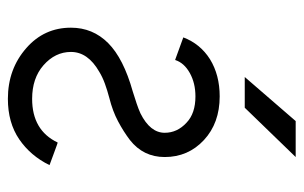

<svg xmlns="http://www.w3.org/2000/svg" viewBox="-158 -582 752 475"><g transform="rotate(90 217.5 -344.0)"><path d="M72 -422Q93 -414 105 -410Q117 -406 121.5 -404Q126 -402 127 -402Q128 -402 128 -402Q135 -424 160 -438Q185 -452 218 -452Q260 -452 283 -430Q308 -407 308 -376Q308 -340 260 -316Q249 -311 235.5 -306.5Q222 -302 206 -297Q124 -274 86 -236Q48 -198 48 -144Q48 -78 98 -34Q150 12 224 12Q283 12 324 -16Q365 -44 388 -91Q367 -99 355.5 -103Q344 -107 339 -109Q334 -111 333 -111Q332 -111 332 -111Q302 -48 224 -48Q173 -48 141 -76Q108 -105 108 -144Q108 -186 157 -214Q170 -222 186.5 -228Q203 -234 222 -239Q254 -247 279.5 -260.5Q305 -274 326 -290Q368 -323 368 -376Q368 -434 326 -473Q284 -512 218 -512Q165 -512 126 -488Q88 -464 72 -422ZM170 -574H246L368 -700H279Z"/></g></svg>

Font: Unageo Variable
Style: Regular
Weight: 300
Designer: Richard Sepsi
Foundry: Richard Sepsi
Version: Version 2.200